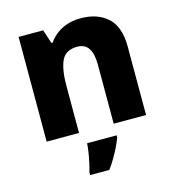

<svg xmlns="http://www.w3.org/2000/svg" viewBox="-114 -657 889 974"><g transform="rotate(-15 330.0 -169.5)"><path d="M398 -560Q486 -560 539 -512Q592 -464 592 -358V0H422V-310Q422 -367 403 -396Q384 -425 344 -425Q283 -425 261.5 -379.5Q240 -334 240 -249V0H70V-550H199L223 -477H229Q247 -503 272 -521.5Q297 -540 328.5 -550Q360 -560 398 -560ZM421 72Q412 97 400 121Q388 145 373.5 170Q359 195 340 221H239V207Q245 187 251 160Q257 133 261 106.5Q265 80 266 61H421Z"/></g></svg>

Font: Noto Sans Syriac Eastern ExtraBold
Style: Regular
Weight: 800
Designer: Patrick Giasson and the Monotype Design Team
Foundry: Monotype Imaging Inc.
Version: Version 3.001